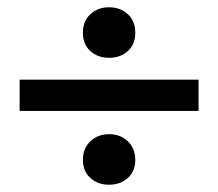

<svg xmlns="http://www.w3.org/2000/svg" viewBox="-20 -535 600 528"><path d="M208 -445Q208 -477 228.5 -496Q249 -515 280 -515Q311 -515 331.5 -496Q352 -477 352 -445Q352 -413 331.5 -394.5Q311 -376 280 -376Q249 -376 228.5 -394.5Q208 -413 208 -445ZM34 -316H526V-230H34ZM280 -166Q311 -166 331.5 -146.5Q352 -127 352 -95Q352 -64 331.5 -45.5Q311 -27 280 -27Q249 -27 228.5 -45.5Q208 -64 208 -95Q208 -127 228.5 -146.5Q249 -166 280 -166Z"/></svg>

Font: Minipax
Style: Bold
Weight: 700
Designer: Raphaël Ronot, Igor Stepanchenko (Cyrillic)
Foundry: steppetype
Version: Version 1.002